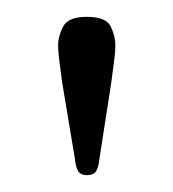

<svg xmlns="http://www.w3.org/2000/svg" viewBox="-20 -695 206 228"><path d="M83 -487Q76 -487 73 -491.5Q70 -496 69 -506L54 -596Q52 -611 50.5 -622.5Q49 -634 49 -641Q49 -652 55 -663.5Q61 -675 83 -675Q106 -675 111.5 -663.5Q117 -652 117 -641Q117 -634 115.5 -622.5Q114 -611 112 -596L98 -506Q97 -496 94 -491.5Q91 -487 83 -487Z"/></svg>

Font: Frank Ruhl Libre Light
Style: Regular
Weight: 300
Designer: Yanek Iontef
Foundry: Fontef
Version: Version 6.003;gftools[0.9.30]